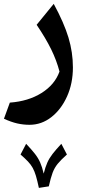

<svg xmlns="http://www.w3.org/2000/svg" viewBox="-20 -354 443 972"><path d="M227.1 589.4 176.8 597.2Q168.9 560.1 161.9 536.4Q154.8 512.7 145.5 495.8Q136.2 479 121.6 463.6Q106.9 448.2 84 428.2L112.3 374Q140.1 403.3 156.7 424.6Q173.3 445.8 183.3 468.5Q193.4 491.2 201.2 524.9Q209.5 491.7 219.5 469.2Q229.5 446.8 246.1 425.3Q262.7 403.8 290.5 374L318.8 428.2Q288.6 455.1 272.2 475.1Q255.9 495.1 246.3 520.5Q236.8 545.9 227.1 589.4ZM349.1 -12.7Q349.1 67.9 319.6 133.8Q290 199.7 240.2 238.8Q190.4 277.8 129.4 277.8Q97.7 277.8 66.9 270.8Q36.1 263.7 0 247.1L29.8 165.5Q123.5 158.7 190.4 116.7Q257.3 74.7 281.2 8.3Q266.6 -47.9 239.3 -103.8Q211.9 -159.7 165.5 -228.5L252 -334.5Q304.2 -238.3 326.7 -163.6Q349.1 -88.9 349.1 -12.7Z"/></svg>

Font: Pinar-DS3-FD SemiBold
Style: Regular
Weight: 600
Designer: Amin Abedi
Version: Version 3.000